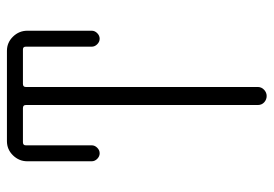

<svg xmlns="http://www.w3.org/2000/svg" viewBox="-135 -635 770 540"><g transform="rotate(-90 250.0 -365.0)"><path d="M66.4 -492.2V-672.9Q66.4 -696.3 83 -713.4Q99.6 -730.5 123 -730.5H377Q400.4 -730.5 417 -713.4Q433.6 -696.3 433.6 -672.9V-492.2Q433.6 -483.4 426.8 -476.6Q419.9 -469.7 411.1 -469.7Q402.3 -469.7 395.5 -476.6Q388.7 -483.4 388.7 -492.2V-677.7Q388.7 -685.5 380.9 -685.5H284.2Q275.4 -685.5 275.4 -677.7V-25.4Q275.4 -14.6 267.6 -7.3Q259.8 0 250 0Q240.2 0 232.4 -6.8Q224.6 -13.7 224.6 -25.4V-677.7Q224.6 -685.5 215.8 -685.5H120.1Q111.3 -685.5 111.3 -677.7V-492.2Q111.3 -483.4 104.5 -476.6Q97.7 -469.7 88.9 -469.7Q80.1 -469.7 73.2 -476.6Q66.4 -483.4 66.4 -492.2Z"/></g></svg>

Font: Rounded Mgen+ 1m light
Style: Regular
Weight: 200
Designer: [Source Han Sans]
Ryoko NISHIZUKA  (kana & ideographs); Paul D. Hunt (Latin, Greek & Cyrillic); Wenlong ZHANG  (bopomofo
Version: Version 1.059.20150602